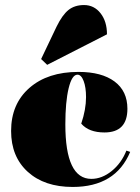

<svg xmlns="http://www.w3.org/2000/svg" viewBox="-20 -729 554 761"><path d="M167 -472 143 -495 204 -623Q227 -670 251.5 -689.5Q276 -709 313 -709Q353 -709 378.5 -676.5Q404 -644 404 -593ZM268 12Q156 12 90 -48Q24 -108 24 -210Q24 -317 96.5 -380.5Q169 -444 291 -444Q383 -444 434 -406Q485 -368 485 -298Q485 -204 394 -204Q332 -204 302 -239Q321 -295 321 -344Q321 -383 311.5 -408Q302 -433 287 -433Q265 -433 252 -379Q239 -325 239 -236Q239 -20 342 -20Q384 -20 422.5 -51Q461 -82 481 -132L496 -127Q438 12 268 12Z"/></svg>

Font: Arapey Black-Display
Style: Regular
Weight: 900
Designer: Eduardo Rodriguez Tunni
Foundry: Eduardo Rodriguez Tunni
Version: Version 4.000